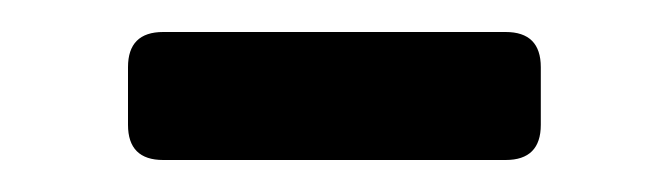

<svg xmlns="http://www.w3.org/2000/svg" viewBox="-20 -591 418 120"><path d="M82 -491Q60 -491 60 -513V-549Q60 -571 82 -571H296Q318 -571 318 -549V-513Q318 -491 296 -491Z"/></svg>

Font: RubikRegular
Style: Regular
Weight: 400
Designer: Hubert and Fischer
Foundry: Hubert and Fischer
Version: Version 2.300;gftools[0.9.30]